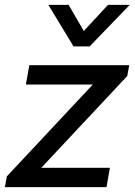

<svg xmlns="http://www.w3.org/2000/svg" viewBox="-34 -766 551 786"><path d="M-6 -44 346 -420H72L86 -499H495L487 -455L135 -79H416L402 0H-14ZM164 -746H247L309 -639L408 -746H497L333 -576H267Z"/></svg>

Font: Bai Jamjuree Medium
Style: Italic
Weight: 500
Italic angle: -10°
Version: Version 1.000; ttfautohint (v1.6)